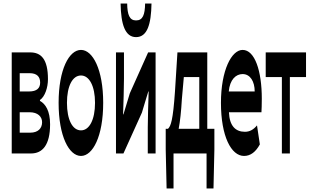

<svg xmlns="http://www.w3.org/2000/svg" viewBox="-20 -864 1758 1081"><path d="M150 -569H46V0H155C218 0 262 -46 262 -164C262 -240 236 -279 205 -296V-301C233 -320 250 -371 250 -418C250 -533 210 -569 150 -569ZM91 -117V-232H147C193 -232 217 -207 217 -176C217 -142 195 -117 150 -117ZM91 -349V-452H146C188 -452 206 -432 206 -399C206 -368 188 -349 143 -349Z M436 14C502 14 561 -96 561 -285C561 -473 502 -583 436 -583C369 -583 310 -473 310 -285C310 -96 369 14 436 14ZM357 -285C357 -379 388 -439 436 -439C483 -439 515 -379 515 -285C515 -190 483 -130 436 -130C388 -130 357 -190 357 -285Z M633 -569V0H675L779 -230C789 -262 804 -315 815 -349H817C815 -279 812 -204 812 -148V0H856V-569H814L711 -339L675 -220H673C675 -289 678 -365 678 -421V-569ZM659 -844C661 -727 684 -655 746 -655C809 -655 831 -727 833 -844H797C796 -781 784 -749 746 -749C709 -749 697 -781 696 -844Z M957 197V0H1143V197H1182L1187 -22V-139H1147V-569H979L965 -347C954 -188 942 -154 926 -139H913V-22L918 197ZM986 -139C994 -181 1000 -236 1004 -306L1015 -430H1102V-139Z M1354 14C1391 14 1420 -9 1443 -51L1427 -158C1407 -134 1386 -122 1359 -122C1307 -122 1272 -154 1269 -232H1452C1453 -246 1454 -277 1454 -309C1454 -464 1415 -583 1346 -583C1284 -583 1224 -469 1224 -285C1224 -96 1282 14 1354 14ZM1268 -349C1274 -416 1308 -447 1346 -447C1389 -447 1414 -405 1414 -349Z M1567 -430V0H1612V-430H1703V-569H1476V-430Z"/></svg>

Font: 寒蝉无机体 CompactMedium
Style: Regular
Weight: 500
Width: 3
Designer: ChillTanhei {Warren2060}; 
Source Han Sans {Ryoko NISHIZUKA 西塚涼子 (kana, bopomofo & ideographs); Paul D. Hunt (Latin, Gre
Foundry: ChillType&Adobe
Version: Version 1.000;Glyphs 3.1.1 (3135)